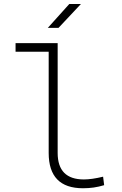

<svg xmlns="http://www.w3.org/2000/svg" viewBox="-20 -953 626 982"><path d="M404.3 9.8Q229 9.8 229 -170.9V-688.5H59.6V-732.4H274.9V-170.9Q274.9 -35.2 409.2 -35.2Q448.7 -35.2 507.3 -49.3L512.7 -5.9Q484.9 2.4 459.2 6.1Q433.6 9.8 404.3 9.8ZM224.6 -810.5 334.5 -932.6H394L279.3 -810.5Z"/></svg>

Font: Cascadia Code NF ExtraLight
Style: Regular
Weight: 200
Monospace: yes
Designer: Aaron Bell
Foundry: Saja Typeworks
Version: Version 2404.023; ttfautohint (v1.8.4)